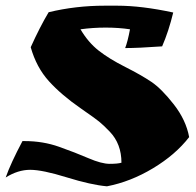

<svg xmlns="http://www.w3.org/2000/svg" viewBox="-34 -543 689 675"><path d="M423 -440Q383 -446 337.5 -446Q292 -446 249 -440Q276 -394 313 -365Q350 -336 406.5 -307.5Q463 -279 498.5 -255Q534 -231 577 -176Q620 -121 631 -61Q583 1 504 48.5Q425 96 342 112Q286 107 200.5 80.5Q115 54 72 54Q29 54 -14 81Q4 30 45 -47H53Q117 -47 173.5 -27Q230 -7 276.5 13Q323 33 351.5 33Q380 33 393 29Q393 -37 352 -80Q330 -103 314.5 -115.5Q299 -128 267 -150L250 -162Q182 -209 138 -257.5Q94 -306 74 -377Q106 -448 137 -500Q232 -523 334 -523H378Q464 -523 575 -499Q559 -433 536 -380Q452 -374 406 -374Q415 -397 423 -440Z"/></svg>

Font: Ruslan Display
Style: Regular
Weight: 400
Version: Version 1.000